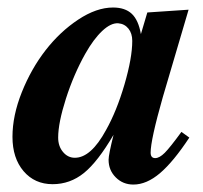

<svg xmlns="http://www.w3.org/2000/svg" viewBox="-20 -477 540 511"><path d="M462.9 -126 483.9 -110.8Q441.4 -46.4 405.8 -16.1Q370.1 14.2 335 14.2Q307.1 14.2 288.1 -4.9Q269 -23.9 269 -51.8Q269 -65.4 282.2 -118.2Q240.2 -46.4 203.4 -16.6Q166.5 13.2 120.1 13.2Q72.3 13.2 42.7 -21.5Q13.2 -56.2 13.2 -112.8Q13.2 -169.4 38.1 -231.7Q63 -293.9 101.3 -343.3Q139.6 -392.6 188.2 -424.8Q236.8 -457 280.8 -457Q313 -457 330.8 -440.2Q348.6 -423.3 355 -386.2L372.1 -443.8L481.9 -451.2L413.1 -217.8Q380.9 -104.5 380.9 -70.8Q380.9 -56.2 393.1 -56.2Q404.3 -56.2 418.5 -70.3Q432.6 -84.5 462.9 -126ZM294.9 -415Q275.4 -416.5 252.2 -394.8Q229 -373 207 -334Q176.3 -279.3 155.5 -214.6Q134.8 -149.9 134.8 -110.8Q134.8 -87.9 147.7 -72.5Q160.6 -57.1 179.2 -57.1Q222.2 -57.1 262.2 -130.9Q290.5 -181.2 311.3 -252.2Q332 -323.2 332 -368.2Q332 -388.2 321.8 -400.9Q311.5 -413.6 294.9 -415Z"/></svg>

Font: Accordance
Style: Bold-Italic
Weight: 700
Italic angle: -11°
Version: Version 1.2 (build January 31, 2020) Miklal Software Solutio